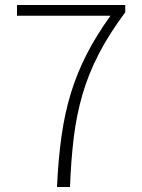

<svg xmlns="http://www.w3.org/2000/svg" viewBox="-20 -748 568 768"><path d="M208 0Q213 -110 226 -203Q239 -296 264 -377Q289 -458 328 -533.5Q367 -609 422 -685H48V-728H481V-699Q417 -613 375.5 -533Q334 -453 310 -370.5Q286 -288 275 -197.5Q264 -107 260 0Z"/></svg>

Font: Noto Sans TC Thin ExtraLight
Style: Regular
Weight: 250
Version: Version 2.004-H2;hotconv 1.0.118;makeotfexe 2.5.65603